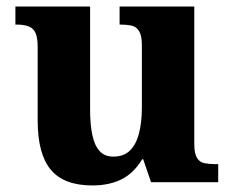

<svg xmlns="http://www.w3.org/2000/svg" viewBox="-20 -556 713 586"><path d="M262 10Q175 10 135 -38Q95 -86 95 -188V-411Q95 -439 89 -454Q83 -469 68.5 -475Q54 -481 30 -481H27V-536H255V-220Q255 -178 261.5 -145.5Q268 -113 283.5 -95.5Q299 -78 326 -78Q357 -78 376 -96Q395 -114 404 -148Q413 -182 413 -228V-419Q413 -447 404.5 -461Q396 -475 381 -478Q366 -481 348 -481H345V-536H573V-116Q573 -88 581 -74.5Q589 -61 604 -58Q619 -55 638 -55H646V0H441L417 -70H414Q388 -27 350.5 -8.5Q313 10 262 10Z"/></svg>

Font: Noto Serif Hentaigana EL
Style: Regular
Weight: 400
Designer: Kazuhiro Yamada
Foundry: nipponia
Version: Version 1.000